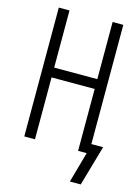

<svg xmlns="http://www.w3.org/2000/svg" viewBox="-134 -809 768 1058"><g transform="rotate(15 250.5 -280.0)"><path d="M435 175H373L422 0H373V-353H127V0H66V-735H127V-409H373V-735H434V-55H501Z"/></g></svg>

Font: Iosevka SS04 Light
Style: Regular
Weight: 300
Monospace: yes
Designer: Belleve Invis
Foundry: Belleve Invis
Version: Version 19.0.0; ttfautohint (v1.8.4)